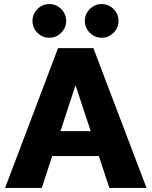

<svg xmlns="http://www.w3.org/2000/svg" viewBox="-20 -926 747 946"><path d="M281.5 -764.5Q257 -740 223 -740Q189 -740 164.5 -764.5Q140 -789 140 -823Q140 -857 164.5 -881.5Q189 -906 223 -906Q257 -906 281.5 -881.5Q306 -857 306 -823Q306 -789 281.5 -764.5ZM539.5 -764.5Q515 -740 481 -740Q447 -740 422.5 -764.5Q398 -789 398 -823Q398 -857 422.5 -881.5Q447 -906 481 -906Q515 -906 539.5 -881.5Q564 -857 564 -823Q564 -789 539.5 -764.5ZM519 0 467 -157H237L186 0H5L266 -689H440L702 0ZM278 -280H427L352 -506Z"/></svg>

Font: Martel Sans Heavy
Style: Regular
Weight: 900
Designer: Dan Reynolds and Mathieu Réguer
Foundry: Dan Reynolds and Mathieu Réguer
Version: Version 1.001;PS 001.001;hotconv 1.0.70;makeotf.lib2.5.58329